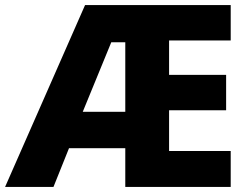

<svg xmlns="http://www.w3.org/2000/svg" viewBox="-24 -734 976 754"><path d="M882 0H468V-152H247L186 0H-4L310 -714H882V-575H640V-440H864V-301H640V-141H882ZM301 -295H468V-568H413Z"/></svg>

Font: Noto Sans Lao Looped ExtraBold
Style: Regular
Weight: 800
Designer: Mark Frömberg, Ben Mitchell
Foundry: The Fontpad Ltd
Version: Version 1.002; ttfautohint (v1.8.4.7-5d5b)